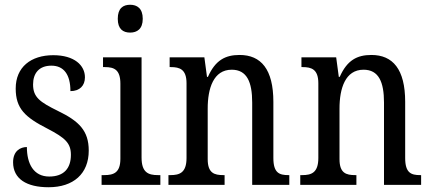

<svg xmlns="http://www.w3.org/2000/svg" viewBox="-20 -777 1814 807"><path d="M184 10C289 10 353 -47 353 -144C353 -228 312 -268 223 -311C148 -348 119 -368 119 -422C119 -469 144 -501 196 -501C248 -501 276 -464 276 -394C315 -394 337 -417 337 -452C337 -502 293 -545 204 -545C110 -545 46 -495 46 -405C46 -320 86 -284 180 -236C255 -197 278 -175 278 -126C278 -69 248 -35 187 -35C121 -35 93 -89 93 -159C66 -159 35 -143 35 -95C35 -25 92 10 184 10Z M527 -640C556 -640 580 -655 580 -698C580 -742 556 -757 527 -757C497 -757 475 -742 475 -698C475 -655 497 -640 527 -640ZM407 0H654V-41H644C603 -41 575 -52 575 -115V-536H413V-495H421C460 -495 486 -484 486 -425V-110C486 -51 458 -41 418 -41H407Z M688 0H924V-41H919C881 -41 853 -49 853 -108V-321C853 -405 877 -484 954 -484C1018 -484 1040 -432 1040 -346V0H1196V-41H1192C1154 -41 1129 -50 1129 -113V-349C1129 -486 1077 -546 987 -546C927 -546 885 -524 854 -454H850L839 -536H693V-495H698C735 -495 764 -486 764 -427V-113C764 -50 734 -41 696 -41H688Z M1242 0H1478V-41H1473C1435 -41 1407 -49 1407 -108V-321C1407 -405 1431 -484 1508 -484C1572 -484 1594 -432 1594 -346V0H1750V-41H1746C1708 -41 1683 -50 1683 -113V-349C1683 -486 1631 -546 1541 -546C1481 -546 1439 -524 1408 -454H1404L1393 -536H1247V-495H1252C1289 -495 1318 -486 1318 -427V-113C1318 -50 1288 -41 1250 -41H1242Z"/></svg>

Font: Noto Serif Sinhala Condensed
Style: Regular
Weight: 400
Width: 3
Designer: Jelle Bosma - Monotype Design Team
Foundry: Monotype Imaging Inc.
Version: Version 2.007